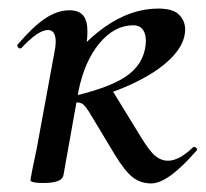

<svg xmlns="http://www.w3.org/2000/svg" viewBox="-20 -419 480 448"><path d="M51 1 55 -21Q65 -68 66 -74L107 -297Q110 -311 110 -321Q110 -349 92 -349Q69 -349 30 -307Q29 -306 27 -306Q24 -306 21.5 -309.5Q19 -313 22 -316Q57 -357 85.5 -376Q114 -395 142 -395Q164 -395 174 -383Q184 -371 184 -346Q184 -326 180 -306L163 -206L128 -10Q125 8 81 8Q51 8 51 1ZM320 -315Q322 -336 314.5 -348Q307 -360 291 -360Q247 -360 212 -318Q177 -276 163 -206L124 -243Q161 -311 223 -355Q285 -399 349 -399Q384 -399 398 -384.5Q412 -370 412 -350Q412 -316 378.5 -282.5Q345 -249 283.5 -221Q222 -193 139 -176V-192Q231 -212 273 -240Q315 -268 320 -315ZM248 -58 189 -156Q181 -169 175 -174.5Q169 -180 160 -180Q157 -180 139 -176L239 -213L309 -99Q329 -66 342.5 -55Q356 -44 372 -44Q398 -44 430 -75Q431 -76 433 -76Q437 -76 439 -72.5Q441 -69 438 -67Q372 9 333 9Q308 9 289.5 -5.5Q271 -20 248 -58Z"/></svg>

Font: Cormorant Infant SemiBold
Style: Italic
Weight: 600
Italic angle: -10°
Designer: Christian Thalmann (Catharsis Fonts)
Foundry: Catharsis Fonts
Version: Version 4.000